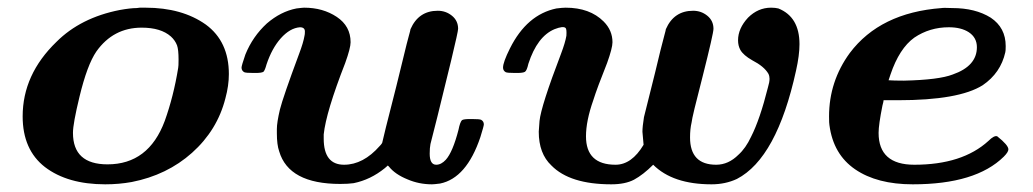

<svg xmlns="http://www.w3.org/2000/svg" viewBox="-20 -472 2691 500"><path d="M97 -37Q39 -82 39 -169Q39 -278 127 -363Q190 -426 292 -446Q320 -451 336 -451L344 -452H359Q454 -452 516 -408Q576 -364 576 -279Q576 -249 567 -216Q546 -133 480 -74Q415 -16 323 2Q290 8 254 8Q156 8 97 -37ZM260 -44Q367 -44 409 -157Q432 -221 444 -295Q445 -299 445 -317Q445 -343 441 -354Q436 -367 425 -377Q399 -400 349 -400Q275 -400 231 -338Q207 -303 187 -220Q170 -150 170 -126Q170 -44 260 -44Z M1173 -397Q1173 -390 1155 -315Q1137 -240 1119 -168L1101 -97Q1099 -87 1099 -72Q1099 -43 1116 -43Q1129 -43 1141 -56Q1159 -76 1174 -134Q1178 -154 1183 -159Q1187 -162 1204 -162H1209Q1229 -162 1233 -160Q1240 -156 1240 -148Q1240 -144 1231 -115Q1195 -8 1126 6Q1110 8 1105 8Q1071 8 1041 -5Q1009 -18 993 -38L990 -41L982 -34Q945 -4 901 5Q887 7 866 7Q732 7 707 -78Q701 -95 701 -125V-136Q701 -153 709 -187Q717 -219 759 -332Q770 -361 773 -379Q774 -382 774 -390Q774 -401 761 -401Q735 -399 711 -372Q688 -346 674 -304Q670 -289 666 -285Q661 -282 646 -282H640Q620 -282 616 -284Q609 -288 609 -296Q609 -301 619 -330Q638 -377 675 -411Q711 -442 752 -450Q768 -452 772 -452Q821 -452 857 -428Q893 -404 893 -362Q893 -347 879 -308Q829 -180 823 -122V-111Q823 -43 876 -43Q926 -43 969 -92Q976 -99 976 -103Q976 -106 1012 -247Q1022 -287 1031 -324.5Q1040 -362 1044.5 -378Q1049 -394 1049 -396Q1070 -444 1120 -444Q1141 -444 1157 -431Q1173 -418 1173 -397Z M1845 -43Q1877 -43 1903 -69Q1922 -86 1936 -116Q1959 -161 1980 -245Q1984 -258 1984 -267Q1984 -274 1981 -280Q1970 -299 1939 -315Q1916 -328 1908 -342Q1902 -353 1902 -367Q1902 -398 1928 -426Q1954 -452 1988 -452Q1999 -452 2007 -450Q2062 -428 2062 -357Q2062 -328 2053 -288Q2003 -60 1899 -6Q1869 8 1833 8Q1732 8 1681 -43Q1655 -17 1631 -4Q1608 8 1572 8Q1464 8 1416 -41Q1383 -72 1383 -129Q1383 -133 1385 -157Q1389 -196 1441 -332Q1452 -361 1455 -379Q1456 -396 1453 -399Q1447 -405 1424 -396Q1379 -377 1356 -306Q1352 -288 1347 -285Q1342 -282 1327 -282H1321Q1301 -282 1297 -284Q1290 -288 1290 -296Q1290 -310 1308 -346Q1352 -434 1429 -450Q1445 -452 1453 -452Q1516 -452 1552 -416Q1575 -393 1575 -362Q1575 -347 1561 -308Q1535 -243 1525 -211Q1506 -157 1506 -117Q1506 -43 1583 -43Q1625 -43 1656 -95L1653 -129Q1653 -142 1657 -167Q1658 -171 1686 -283Q1693 -313 1700 -341Q1707 -369 1710.5 -381.5Q1714 -394 1714 -396Q1735 -444 1785 -444Q1806 -444 1822 -431Q1838 -418 1838 -397Q1838 -385 1810 -274Q1782 -166 1781 -153Q1777 -136 1777 -114Q1777 -43 1845 -43Z M2361 -43Q2486 -43 2554 -105Q2569 -120 2577 -117Q2606 -94 2606 -83Q2606 -76 2594 -64Q2521 8 2357 8Q2264 8 2207 -31Q2150 -70 2140 -146Q2139 -150 2139 -169Q2139 -260 2193 -334Q2272 -439 2432 -451Q2436 -452 2460 -451Q2520 -451 2560 -426Q2599 -400 2599 -352Q2599 -339 2598 -336Q2586 -282 2539 -250Q2477 -211 2319 -211H2281Q2281 -208 2278 -197Q2268 -147 2268 -126Q2268 -43 2361 -43ZM2503 -388Q2483 -401 2451 -401Q2401 -401 2361 -374Q2322 -346 2299 -278L2294 -263Q2307 -262 2334 -262Q2425 -264 2461 -278Q2524 -300 2524 -349Q2524 -374 2503 -388Z"/></svg>

Font: KaTeX_Math
Style: Bold Italic
Weight: 700
Version: Version